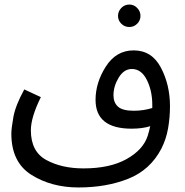

<svg xmlns="http://www.w3.org/2000/svg" viewBox="-20 -638 814 846"><path d="M691 17Q712 -24 720.5 -72Q729 -120 729 -170Q729 -264 689 -340Q649 -416 569 -416Q492 -416 446.5 -345Q401 -274 401 -198Q401 -71 560 -71Q607 -71 642 -82Q637 -60 631 -40Q611 22 537.5 63Q464 104 348 104Q252 104 184 67Q116 30 116 -64Q116 -121 160 -210L87 -244Q48 -173 39 -122.5Q30 -72 30 -49Q30 77 118.5 132.5Q207 188 326 188Q449 188 545.5 149.5Q642 111 691 17ZM480 -218Q480 -258 503 -296Q526 -334 561 -334Q603 -334 627 -286Q651 -238 651 -176Q651 -169 651 -162Q612 -150 569 -150Q520 -150 500 -168Q480 -186 480 -218ZM550 -519Q570 -519 584.5 -533.5Q599 -548 599 -568Q599 -588 584.5 -603Q570 -618 550 -618Q529 -618 514.5 -603Q500 -588 500 -568Q500 -548 514.5 -533.5Q529 -519 550 -519Z"/></svg>

Font: Noto Sans Arabic
Style: Regular
Weight: 400
Designer: Nadine Chahine - Monotype Design Team
Foundry: Monotype Imaging Inc.
Version: Version 1.902